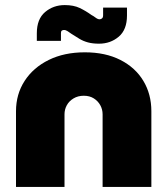

<svg xmlns="http://www.w3.org/2000/svg" viewBox="-20 -736 647 756"><path d="M43 0V-298Q43 -365 77 -417.5Q111 -470 172 -500Q233 -530 314 -530Q395 -530 454 -500Q513 -470 544.5 -417.5Q576 -365 576 -298V0H384V-286Q384 -305 375 -321.5Q366 -338 349.5 -348.5Q333 -359 310 -359Q287 -359 269.5 -348.5Q252 -338 243 -321.5Q234 -305 234 -286V0ZM370 -564Q345 -564 326.5 -569Q308 -574 293 -583Q278 -592 261 -603Q254 -608 246.5 -613Q239 -618 232 -618Q227 -618 223.5 -615.5Q220 -613 220 -606V-575H125V-605Q125 -661 157.5 -688.5Q190 -716 235 -716Q270 -716 294 -704.5Q318 -693 340 -677Q348 -673 356.5 -666.5Q365 -660 372 -660Q377 -660 381.5 -663.5Q386 -667 386 -676V-706H480V-675Q480 -619 447.5 -591.5Q415 -564 370 -564Z"/></svg>

Font: MuseoModerno Thin Black
Style: Regular
Weight: 900
Version: Version 1.002